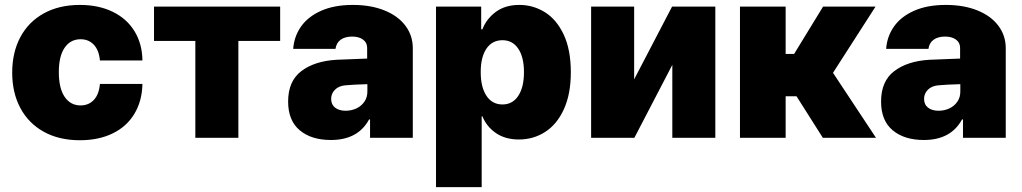

<svg xmlns="http://www.w3.org/2000/svg" viewBox="-20 -557 4129 776"><path d="M29.3 -263.7Q29.3 -345.2 62.3 -407Q95.2 -468.8 157 -502.9Q218.8 -537.1 302.7 -537.1Q378.4 -537.1 435.3 -509.5Q492.2 -481.9 523.4 -431.2Q554.7 -380.4 555.7 -312.5H383.8Q380.4 -353.5 359.4 -376Q338.4 -398.4 305.7 -398.4Q265.1 -398.4 241.5 -364.5Q217.8 -330.6 217.8 -265.6Q217.8 -199.7 241.5 -165.3Q265.1 -130.9 305.7 -130.9Q338.4 -130.9 359.4 -153.3Q380.4 -175.8 383.8 -217.8H555.7Q554.2 -148.9 523.4 -97.4Q492.7 -45.9 436 -18.1Q379.4 9.8 302.7 9.8Q218.8 9.8 157 -24.4Q95.2 -58.6 62.3 -120.4Q29.3 -182.1 29.3 -263.7Z M602.5 -530.3H1112.3V-391.6H943.4V0H769.5V-391.6H602.5Z M1339.8 -315.4 1463.9 -320.3V-363.3Q1463.9 -384.8 1447.3 -397Q1430.7 -409.2 1403.3 -409.2Q1374.5 -409.2 1356.9 -396.5Q1339.4 -383.8 1335.9 -359.4H1165Q1168.5 -409.2 1196.5 -449.5Q1224.6 -489.7 1277.8 -513.4Q1331.1 -537.1 1406.2 -537.1Q1479 -537.1 1533.9 -514.9Q1588.9 -492.7 1618.7 -452.9Q1648.4 -413.1 1648.4 -362.3V0H1475.6V-74.2H1471.7Q1426.8 8.8 1317.4 8.8Q1238.3 8.8 1191.4 -30.5Q1144.5 -69.8 1144.5 -146.5Q1144.5 -229 1197.8 -269.5Q1251 -310.1 1339.8 -315.4ZM1377 -109.4Q1400.4 -109.4 1420.7 -118.9Q1440.9 -128.4 1453.1 -146.5Q1465.3 -164.6 1464.8 -188.5V-216.8Q1406.7 -215.3 1373 -211.9Q1348.1 -209 1333.3 -193.8Q1318.4 -178.7 1318.4 -157.2Q1318.4 -134.3 1334.5 -121.8Q1350.6 -109.4 1377 -109.4Z M1742.2 -530.3H1924.8V-438.5H1929.7Q1946.3 -481.4 1984.4 -509.3Q2022.5 -537.1 2079.1 -537.1Q2134.8 -537.1 2182.1 -507.8Q2229.5 -478.5 2258.3 -417.2Q2287.1 -356 2287.1 -264.6Q2287.1 -176.8 2259 -115.5Q2231 -54.2 2183.3 -23.7Q2135.7 6.8 2077.1 6.8Q2022.5 6.8 1984.6 -19Q1946.8 -44.9 1929.7 -86.9H1926.8V199.2H1742.2ZM2010.7 -134.8Q2051.8 -134.8 2074.7 -169.7Q2097.7 -204.6 2097.7 -265.6Q2097.7 -325.7 2074.7 -360.1Q2051.8 -394.5 2010.7 -394.5Q1969.2 -394.5 1946 -360.4Q1922.9 -326.2 1922.9 -265.6Q1922.9 -205.1 1946 -169.9Q1969.2 -134.8 2010.7 -134.8Z M2696.3 -530.3H2871.1V0H2697.3V-294.9L2543.9 0H2369.1V-530.3H2543V-236.3Z M2970.7 -530.3H3155.3V-338.9H3189.5L3306.6 -530.3H3518.6L3346.7 -262.7L3520.5 0H3305.7L3199.2 -168H3155.3V0H2970.7Z M3736.3 -315.4 3860.4 -320.3V-363.3Q3860.4 -384.8 3843.8 -397Q3827.1 -409.2 3799.8 -409.2Q3771 -409.2 3753.4 -396.5Q3735.8 -383.8 3732.4 -359.4H3561.5Q3564.9 -409.2 3593 -449.5Q3621.1 -489.7 3674.3 -513.4Q3727.5 -537.1 3802.7 -537.1Q3875.5 -537.1 3930.4 -514.9Q3985.4 -492.7 4015.1 -452.9Q4044.9 -413.1 4044.9 -362.3V0H3872.1V-74.2H3868.2Q3823.2 8.8 3713.9 8.8Q3634.8 8.8 3587.9 -30.5Q3541 -69.8 3541 -146.5Q3541 -229 3594.2 -269.5Q3647.5 -310.1 3736.3 -315.4ZM3773.4 -109.4Q3796.9 -109.4 3817.1 -118.9Q3837.4 -128.4 3849.6 -146.5Q3861.8 -164.6 3861.3 -188.5V-216.8Q3803.2 -215.3 3769.5 -211.9Q3744.6 -209 3729.7 -193.8Q3714.8 -178.7 3714.8 -157.2Q3714.8 -134.3 3731 -121.8Q3747.1 -109.4 3773.4 -109.4Z"/></svg>

Font: Pretendard Std Black
Style: Regular
Weight: 900
Designer: Base glyphs from Inter by Rasmus Andersson; Hangeul glyphs from Noto Sans CJK(Source Han Sans) by Jang Soo-young and Kan
Foundry: Kil Hyung-jin
Version: Version 1.309